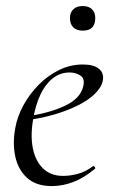

<svg xmlns="http://www.w3.org/2000/svg" viewBox="-20 -617 383 649"><path d="M155.2 12Q102 12 71.5 -15.8Q41 -43.6 31.5 -88.6Q22 -133.6 31.8 -185Q38.2 -222.4 58.8 -260.5Q79.4 -298.6 110.2 -329.9Q141 -361.2 179.2 -380.1Q217.4 -399 260.4 -399Q296.6 -399 314.3 -384.6Q332 -370.2 327.6 -345Q323 -321.4 300.2 -299.4Q277.4 -277.4 241.1 -259.6Q204.8 -241.8 160.3 -229.1Q115.8 -216.4 68.2 -210.6L70.2 -223.6Q146.8 -234.6 199.2 -259.3Q251.6 -284 261 -324Q268.2 -350.8 252.1 -361.4Q236 -372 215.6 -372Q182.2 -372 156.9 -351.1Q131.6 -330.2 115.7 -295.2Q99.8 -260.2 92.8 -218Q82.4 -162.2 90.6 -118.2Q98.8 -74.2 124.8 -48.3Q150.8 -22.4 193.4 -22.4Q217.2 -22.4 243.3 -29.4Q269.4 -36.4 293.8 -55Q296.6 -57 300.1 -53Q303.6 -49 300.8 -46.2Q262.8 -14.8 226.7 -1.4Q190.6 12 155.2 12ZM259.8 -513.4Q239.4 -513.4 227.9 -524.4Q216.4 -535.4 216.4 -556.2Q216.4 -574.6 227.9 -585.6Q239.4 -596.6 259.8 -596.6Q280.2 -596.6 291.1 -585.6Q302 -574.6 302 -556.2Q302 -513.4 259.8 -513.4Z"/></svg>

Font: Cormorant Light
Style: Italic
Weight: 300
Italic angle: -10°
Designer: Christian Thalmann (Catharsis Fonts)
Foundry: Catharsis Fonts
Version: Version 4.000